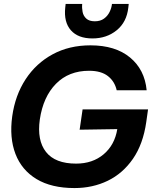

<svg xmlns="http://www.w3.org/2000/svg" viewBox="-20 -942 773 974"><path d="M358 12Q241 12 165.5 -33.5Q90 -79 58.5 -161Q27 -243 42 -352Q57 -459 110 -540Q163 -621 247 -666.5Q331 -712 439 -712Q565 -712 639.5 -650.5Q714 -589 724 -484H572Q562 -529 527.5 -556Q493 -583 432 -583Q329 -583 264 -517Q199 -451 182 -336Q167 -230 213.5 -171Q260 -112 366 -112Q450 -112 506 -159.5Q562 -207 575 -287L384 -284L399 -387H731L722 -323Q706 -211 654.5 -136.5Q603 -62 526.5 -25Q450 12 358 12ZM449 -747Q376 -747 339.5 -788.5Q303 -830 311 -904L313 -922H397Q395 -902 399 -881.5Q403 -861 418 -847.5Q433 -834 461 -834Q489 -834 507.5 -847.5Q526 -861 536 -881.5Q546 -902 548 -922H633L631 -904Q623 -830 572 -788.5Q521 -747 449 -747Z"/></svg>

Font: Host Grotesk ExtraBold
Style: Italic
Weight: 800
Italic angle: -8°
Designer: Doğukan Karapınar
Foundry: Element Type
Version: Version 1.003; ttfautohint (v1.8.4.7-5d5b)